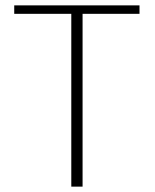

<svg xmlns="http://www.w3.org/2000/svg" viewBox="-20 -695 578 715"><path d="M245.5 0H287.5V-643.5H499.5V-675H33V-643.5H245.5Z"/></svg>

Font: Anybody UltraCondensed Thin ExtraLight
Style: Regular
Weight: 250
Version: Version 1.111